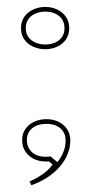

<svg xmlns="http://www.w3.org/2000/svg" viewBox="-20 -456 266 560"><path d="M71.4 84.3 66.1 73.2Q80.1 67.2 93 59.5Q105.9 51.9 116.7 42.4Q127.4 33 133.4 24L122.9 15H113.7Q92.8 15 77.3 6.8Q61.8 -1.3 53.2 -15.3Q44.6 -29.3 44.6 -47.2Q44.6 -65.9 53.9 -79.5Q63.2 -93.1 79.3 -100.8Q95.3 -108.4 115.4 -108.4Q135.5 -108.4 151.3 -100.5Q167.1 -92.5 176.1 -78.6Q185.1 -64.7 185.1 -46.1Q185.1 -25.6 177 -6Q168.8 13.7 153.7 30.9Q138.6 48.2 117.7 61.7Q96.8 75.2 71.4 84.3ZM147.3 16.7Q158 4.4 164.7 -12.1Q171.4 -28.6 171.4 -46.1Q171.4 -61.4 164.4 -72.2Q157.5 -83.1 145 -88.9Q132.6 -94.7 115.4 -94.7Q98.2 -94.7 85.2 -88.9Q72.3 -83.1 65.3 -72.5Q58.4 -62 58.4 -47.2Q58.4 -26 73 -12.4Q87.7 1.2 113.7 1.2Q115.7 1.2 119.5 1Q123.2 0.8 127.7 0.4ZM112.2 -435.8Q130.5 -435.8 146.3 -428.5Q162.1 -421.1 172 -407.4Q181.9 -393.8 181.9 -373.5Q181.9 -354.1 172 -340.4Q162.1 -326.7 146.3 -319.6Q130.5 -312.4 112.2 -312.4Q93.8 -312.4 77.4 -319.6Q61.1 -326.7 51.2 -340.4Q41.3 -354.1 41.3 -373.5Q41.3 -393.8 51.2 -407.4Q61.1 -421.1 77.4 -428.5Q93.8 -435.8 112.2 -435.8ZM112.2 -326.2Q127.7 -326.2 140.4 -331.7Q153.1 -337.2 160.6 -347.8Q168.1 -358.4 168.1 -373.5Q168.1 -389.5 160.6 -400.3Q153.1 -411.2 140.4 -416.6Q127.7 -422.1 112.2 -422.1Q96.6 -422.1 83.7 -416.6Q70.7 -411.2 62.9 -400.3Q55.1 -389.5 55.1 -373.5Q55.1 -358.4 62.9 -347.8Q70.7 -337.2 83.7 -331.7Q96.6 -326.2 112.2 -326.2Z"/></svg>

Font: Kalnia Glaze Thin
Style: Regular
Weight: 100
Version: Version 1.110